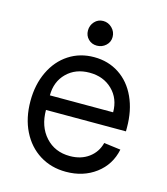

<svg xmlns="http://www.w3.org/2000/svg" viewBox="-106 -767 753 865"><g transform="rotate(15 270.5 -334.0)"><path d="M45 -251Q45 -328 74 -388.5Q103 -449 154.5 -482.5Q206 -516 272 -516Q338 -516 389 -482.5Q440 -449 468 -388Q496 -327 496 -248V-230H123Q123 -153 166.5 -105Q210 -57 280 -57Q332 -57 368 -83.5Q404 -110 415 -154L493 -144Q478 -71 420 -27.5Q362 16 281 16Q212 16 158.5 -17.5Q105 -51 75 -111.5Q45 -172 45 -251ZM270 -443Q205 -443 164 -402.5Q123 -362 123 -298H418Q418 -362 376.5 -402.5Q335 -443 270 -443ZM213 -625Q213 -649 229 -666.5Q245 -684 269 -684Q293 -684 310.5 -666.5Q328 -649 328 -625Q328 -601 310.5 -585Q293 -569 269 -569Q245 -569 229 -585Q213 -601 213 -625Z"/></g></svg>

Font: MedMera Sans
Style: Regular
Weight: 400
Designer: Kasper Nordkvist
Foundry: UNCUT.wtf
Version: Version 1.300